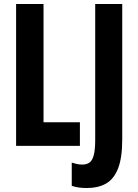

<svg xmlns="http://www.w3.org/2000/svg" viewBox="-20 -734 696 966"><path d="M61 0V-714H199V-119H382V0ZM416 212Q396 212 377 209.5Q358 207 341 201V84Q353 88 366 91Q379 94 394 94Q418 94 432 82.5Q446 71 452.5 43.5Q459 16 459 -31V-714H595V-33Q595 60 574 113.5Q553 167 513.5 189.5Q474 212 416 212Z"/></svg>

Font: Noto Sans Display ExtraCondensed
Style: Bold
Weight: 700
Width: 2
Designer: Monotype Design Team
Foundry: Monotype Imaging Inc.
Version: Version 2.003